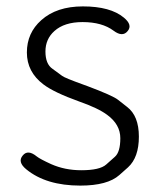

<svg xmlns="http://www.w3.org/2000/svg" viewBox="-20 -567 492 600"><path d="M231 13Q124 13 62 -38Q34 -61 51 -81Q67 -101 95 -78Q105 -70 140 -54Q183 -35 234 -35Q292 -35 312 -53Q325 -65 339 -77Q356 -92 356 -135Q356 -178 315 -208Q287 -229 227 -250Q149 -278 116 -303Q64 -342 64 -403Q64 -464 109 -504Q157 -547 239 -547Q325 -547 367 -512Q395 -489 379 -470Q363 -450 335 -471Q299 -498 238 -498Q181 -498 150 -470Q122 -445 122 -406Q122 -367 144 -352Q159 -341 174 -330Q181 -324 242 -302L253 -298Q333 -268 349 -255Q363 -244 377 -233Q414 -205 414 -140Q414 -75 380 -44Q367 -32 353 -20Q316 13 231 13Z"/></svg>

Font: Resource Han Rounded JP Light
Style: Regular
Weight: 300
Designer: Cyano Hao (round all glyphs); Ryoko NISHIZUKA 西塚涼子 (kana, bopomofo & ideographs); Paul D. Hunt (Latin, Greek & Cyrillic)
Foundry: Cyano Hao
Version: 0.990